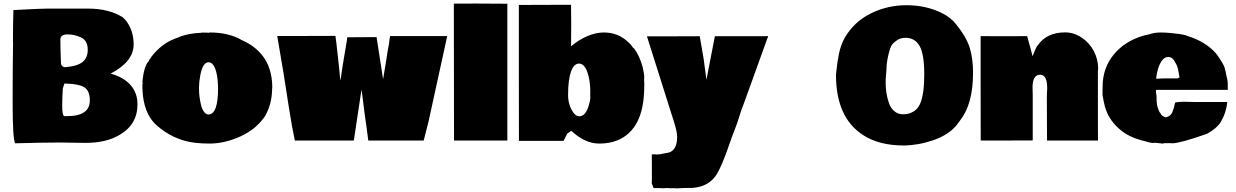

<svg xmlns="http://www.w3.org/2000/svg" viewBox="-20 -787 6924 1076"><path d="M53.2 -544.9 52.7 -554.7V-585Q52.7 -647.9 55.2 -729.5L54.2 -730.5L80.6 -731.9Q208 -738.8 246.1 -738.8H473.6Q590.3 -738.8 667.5 -690.4Q694.8 -667 711.9 -627.4Q729 -587.9 729 -538.1Q729 -441.9 600.1 -374.5Q672.9 -354.5 711.7 -310.3Q750.5 -266.1 750.5 -202.1Q750.5 -88.9 648.9 -30.3Q574.2 13.7 460 13.7L314.5 11.7Q220.2 11.7 64.5 16.1Q50.8 -12.7 50.8 -211.9Q50.8 -411.1 53.2 -544.9ZM356.9 -136.2Q483.4 -136.2 483.4 -224.6Q483.4 -280.8 449.2 -299.8Q418.5 -316.4 355 -318.4H340.8L332 -291Q328.6 -240.7 328.6 -192.1Q328.6 -143.6 338.9 -136.2ZM461.9 -462.9Q471.7 -481.4 471.7 -507.8Q471.7 -559.1 435.1 -576.7Q398.4 -594.2 358.4 -594.2Q318.4 -594.2 318.4 -564.9Q318.4 -512.7 320.8 -458L321.8 -432.1Q322.8 -413.6 343.3 -410.2L367.2 -413.1Q441.4 -421.9 461.9 -462.9Z M1505.9 -295.4Q1504.9 -290.5 1504.9 -289.6V-285.6Q1503.4 -205.1 1467.8 -140.6H1468.3Q1418.5 -64.5 1329.3 -23.4Q1240.2 17.6 1153.8 17.6Q1067.4 17.6 1010.5 0.7Q953.6 -16.1 905.3 -48.3Q856.9 -80.6 833.5 -110.4Q777.8 -180.7 777.8 -309.1Q777.8 -313.5 779.3 -316.4V-324.2Q777.8 -326.2 777.8 -328.1L778.8 -333.5H778.3Q787.6 -418.9 814.5 -445.8Q814.5 -451.2 821.3 -458V-457.5L828.6 -469.2Q886.2 -543 960.4 -570.3L977.5 -576.7Q1009.8 -592.3 1067.9 -600.1L1083.5 -601.6Q1086.9 -602.1 1097.4 -602.5Q1107.9 -603 1112.3 -604.5L1133.3 -604Q1134.8 -604.5 1136.7 -604.5Q1138.7 -604.5 1141.1 -604L1140.6 -604.5Q1143.6 -603 1149.4 -603Q1151.4 -605 1156.2 -605Q1262.2 -605 1336.4 -561.5L1346.2 -557.1Q1505.9 -480.5 1505.9 -295.4ZM1202.1 -292.5Q1200.2 -389.6 1174.3 -423.8Q1163.6 -438 1148.2 -438Q1132.8 -438 1121.1 -420.2Q1109.4 -402.3 1102.3 -364.3Q1095.2 -326.2 1095.2 -296.6Q1095.2 -267.1 1097.9 -245.8Q1100.6 -224.6 1106 -200.9Q1111.3 -177.2 1122.6 -161.4Q1133.8 -145.5 1147.9 -145.5Q1202.1 -145.5 1202.1 -292.5Z M2090.3 -579.1 2126.5 -345.7H2127.4Q2134.3 -382.8 2145 -452.1L2152.8 -502.9L2159.7 -539.1Q2163.1 -572.3 2166.5 -585H2486.3Q2458 -452.6 2381.8 -106.9L2354.5 0.5H2043.9L2033.2 -81.1Q2024.9 -134.8 2015.9 -209.7Q2006.8 -284.7 2005.9 -284.7L1962.9 0.5H1632.3Q1615.7 -76.7 1598.6 -186.8Q1581.5 -296.9 1578.1 -318.4L1567.9 -383.3Q1567.9 -383.8 1533.7 -585.4H1697.3L1859.9 -585.9Q1860.8 -572.8 1862.3 -566.4L1865.2 -545.4Q1882.8 -391.6 1886.7 -340.3H1888.7Q1890.6 -352.1 1894.5 -379.6Q1898.4 -407.2 1900.9 -422.4L1924.8 -565.4L1925.8 -578.1Q1979 -579.1 2090.3 -579.1Z M2523.4 -766.6 2647.5 -767.1Q2704.1 -767.1 2823.2 -766.1V0.5H2524.4Z M3589.8 -330.6 3590.8 -321.8V-318.8L3590.3 -293.9Q3587.9 -62.5 3441.4 -1Q3396.5 17.6 3337.9 17.6Q3257.8 17.6 3181.6 -54.2L3159.2 -38.6L3138.2 2.4H2888.2L2887.7 -378.4V-759.3Q2987.8 -760.3 3180.2 -760.3Q3181.2 -714.4 3181.2 -649.7Q3181.2 -585 3180.2 -527.3Q3223.1 -564 3271.5 -584.5Q3319.8 -605 3363.3 -605Q3446.8 -605 3503.4 -548.3Q3514.6 -539.1 3520.5 -529.8Q3526.4 -520.5 3529.3 -518.1V-518.6L3534.2 -514.6Q3564 -475.1 3581.5 -411.1Q3590.3 -373.5 3590.3 -354.5Q3590.3 -335.4 3589.8 -330.6ZM3288.1 -272.9Q3288.1 -319.8 3278.8 -358.4Q3261.2 -430.7 3225.1 -430.7Q3195.8 -430.7 3179.7 -384.8Q3163.6 -338.9 3163.6 -255.9Q3163.6 -199.2 3192.4 -157.2Q3208 -135.3 3225.3 -135.3Q3242.7 -135.3 3255.4 -148.2Q3268.1 -161.1 3278.1 -191.2Q3288.1 -221.2 3288.1 -240Q3288.1 -258.8 3287.6 -260.3V-261.2Q3288.1 -263.2 3288.1 -266.6Z M3729.5 67.9Q3774.9 52.2 3774.9 -20.5Q3774.9 -47.9 3756.3 -106.9L3748.5 -131.3Q3691.4 -314.5 3605.5 -583.5H3754.4L3901.4 -584L3923.3 -457.5Q3925.8 -436.5 3931.2 -397.9Q3936.5 -359.4 3939 -339.8L3986.3 -584H4274.9V-585L4284.7 -584L4282.2 -574.2H4281.2L4152.3 -216.8Q4132.3 -166.5 4122.6 -132.6Q4112.8 -98.6 4100.6 -68.8Q4088.4 -39.1 4057.9 48.1Q4027.3 135.3 3999.5 185.1Q3955.6 259.8 3859.4 266.1L3813.5 266.6L3773.9 268.6Q3762.7 268.6 3754.9 267.1Q3751.5 268.1 3744.6 268.1L3714.8 266.6L3695.8 268.1Q3693.4 268.1 3683.6 267.1Q3663.1 267.1 3642.6 267.1L3633.3 242.2Q3632.3 239.3 3632.3 234.6Q3632.3 230 3632.8 228V224.6L3633.3 219.7V164.1Q3633.3 106.4 3632.8 78.6Q3639.6 77.6 3647.7 77.6Q3655.8 77.6 3660.6 79.1Q3667.5 77.6 3678.7 77.6H3682.6Q3686.5 75.2 3700.2 73.2Q3713.9 71.3 3721.2 69.3Q3728.5 67.4 3729.5 67.4Z M4945.8 -371.1Q4945.8 -370.6 4945.3 -368.7V-367.2Q4943.4 -346.7 4943.4 -321.3Q4943.4 -295.9 4947.5 -267.6Q4951.7 -239.3 4961.2 -210.9Q4970.7 -182.6 4990.7 -165Q5012.2 -146.5 5038.8 -146.5Q5065.4 -146.5 5083.7 -154.1Q5102.1 -161.6 5114.5 -173.3Q5127 -185.1 5136.2 -205.1Q5159.7 -258.3 5159.7 -370.1Q5159.7 -483.9 5133.5 -529.5Q5107.4 -575.2 5054.7 -575.2Q5028.3 -575.2 5008.5 -562.5Q4988.8 -549.8 4978.8 -536.1Q4968.8 -522.5 4958.3 -478Q4947.8 -433.6 4947.8 -396ZM4665 -367.2 4666 -377.9Q4671.9 -439 4681.6 -486.1Q4691.4 -533.2 4713.4 -574.2Q4765.6 -664.6 4859.1 -711.2Q4952.6 -757.8 5060.8 -757.8Q5168.9 -757.8 5257.3 -714.4Q5310.1 -688.5 5339.8 -648.9Q5397 -577.6 5415 -517.6Q5433.1 -457.5 5433.1 -378.9Q5433.1 -204.1 5360.8 -112.3L5338.4 -82.5Q5293 -29.8 5210 -1.2Q5127 27.3 5045.4 28.3Q4905.8 28.3 4816.4 -30.3Q4665 -128.4 4665 -367.2Z M5605.5 -584 5736.3 -584.5Q5738.8 -574.2 5745.1 -552.2Q5751.5 -530.3 5757.3 -508.3L5766.6 -471.7Q5786.1 -521 5790.5 -526.4L5798.3 -536.1Q5847.7 -605.5 5949.7 -605.5Q5998 -605.5 6041.7 -576.4Q6085.4 -547.4 6109.9 -500.7Q6134.3 -454.1 6134.3 -402.3Q6134.3 -396.5 6132.8 -393.1V-92.8L6133.3 0.5H5847.7L5846.7 -243.7L5848.6 -293.5Q5848.6 -368.2 5809.1 -368.2Q5766.6 -368.2 5766.6 -297.4Q5766.6 -281.7 5767.1 -275.9V-268.6L5767.6 -260.3V0L5622.1 0.5H5476.1L5475.6 -292.5V-584.5Z M6434.1 -598.6Q6456.1 -605 6481 -605Q6505.9 -605 6528.3 -603L6548.8 -601.1Q6597.2 -596.7 6623 -589.8V-590.3L6633.3 -585.9Q6735.8 -554.2 6793 -489.3V-489.7Q6806.2 -474.1 6825.4 -442.6Q6844.7 -411.1 6844.7 -398.9L6848.6 -385.7L6851.1 -371.6Q6860.4 -338.9 6860.4 -316.9Q6860.4 -294.9 6860.8 -283.2H6458.5V-267.1Q6461.4 -255.9 6461.4 -243.7Q6461.4 -231.4 6461.7 -224.4Q6461.9 -217.3 6462.9 -210.7Q6463.9 -204.1 6464.1 -200Q6464.4 -195.8 6466.3 -190.2Q6468.3 -184.6 6468.5 -182.6Q6468.8 -180.7 6471.4 -174.8Q6474.1 -168.9 6475.8 -163.8Q6477.5 -158.7 6482.4 -153.8V-154.3L6487.8 -144Q6497.1 -133.8 6513.2 -129.4Q6540 -135.3 6549.6 -157.2Q6559.1 -179.2 6565.4 -211.9Q6583 -216.8 6615.2 -216.8L6677.7 -215.3H6857.9Q6852.1 -155.8 6822.8 -106H6823.2Q6797.9 -65.9 6744.1 -37.1Q6592.3 16.1 6549.3 16.1Q6541.5 16.1 6536.6 15.1H6525.4L6521 15.6H6516.6Q6512.7 15.6 6506.8 14.6Q6502 17.6 6495.1 17.6L6452.6 12.7Q6449.2 14.2 6438.7 14.2Q6428.2 14.2 6383.8 1V1.5L6372.1 -2L6360.4 -5.9Q6287.1 -27.3 6234.9 -81.3Q6182.6 -135.3 6168 -207Q6166.5 -215.8 6162.6 -233.6Q6158.7 -251.5 6158.7 -257.8V-281.2Q6158.7 -289.6 6159.2 -293.9V-301.3Q6159.2 -404.8 6220.7 -480.2Q6282.2 -555.7 6385.7 -586.4L6397.5 -589.8Q6423.3 -594.2 6434.6 -599.1ZM6580.1 -347.7 6590.3 -354Q6582 -406.7 6574.7 -421.6Q6567.4 -436.5 6560.5 -447.3Q6547.9 -467.8 6527.1 -467.8Q6506.3 -467.8 6491.7 -447.3Q6465.8 -411.1 6459 -345.7Q6490.2 -347.7 6516.6 -347.7Z"/></svg>

Font: Bowlby One
Style: Regular
Weight: 400
Designer: vernon adams
Foundry: vernon adams
Version: Version 1.000